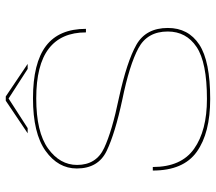

<svg xmlns="http://www.w3.org/2000/svg" viewBox="-61 -665 731 649"><g transform="rotate(-90 304.5 -340.5)"><path d="M294.5 4.5Q179.5 4.5 116 -40.8Q52.5 -86 52.5 -189.5H64.5Q64.5 -93.5 126 -50Q187.5 -6.5 294.5 -6.5Q418 -6.5 470.2 -41.5Q522.5 -76.5 522.5 -139Q522.5 -208 466 -238.2Q409.5 -268.5 292.5 -292.5Q178 -317 118.8 -345.5Q59.5 -374 59.5 -446.5Q59.5 -509.5 119 -552Q178.5 -594.5 296.5 -594.5Q416 -594.5 473.8 -550.5Q531.5 -506.5 531.5 -415.5H519.5Q519.5 -499 464.5 -541.2Q409.5 -583.5 296.5 -583.5Q182.5 -583.5 127 -543.5Q71.5 -503.5 71.5 -445.5Q71.5 -380.5 129 -353.8Q186.5 -327 298 -304Q421.5 -277 478 -244.8Q534.5 -212.5 534.5 -138.5Q534.5 -69.5 478.5 -32.5Q422.5 4.5 294.5 4.5ZM178.5 -612.5 288.5 -686.5H303L413 -612.5H396L296 -677L196 -612.5Z"/></g></svg>

Font: Anybody ExtraExpanded Thin
Style: Regular
Weight: 100
Width: 8
Designer: Tyler Finck
Foundry: Etcetera Type Company
Version: Version 1.010; ttfautohint (v1.8.3) -l 8 -r 50 -G 200 -x 14 